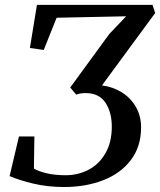

<svg xmlns="http://www.w3.org/2000/svg" viewBox="-20 -763 658 790"><path d="M399.5 -411.5Q444 -406 480.8 -383.2Q517.5 -360.5 539 -323.2Q560.5 -286 560.5 -239Q560.5 -159.5 518.2 -104.2Q476 -49 404 -21.2Q332 6.5 243.5 6.5Q175 6.5 116 -7.8Q57 -22 19.5 -38.5L58 -201.5H121.5L119.5 -69.5Q137 -58.5 171.2 -50.2Q205.5 -42 250 -42Q301.5 -42 344.8 -64.8Q388 -87.5 414 -132.8Q440 -178 440 -241.5Q440 -301 413.8 -340.5Q387.5 -380 332 -380Q308.5 -380 293.5 -373.5L269 -403L430 -623.5L499 -696L213 -690L160 -557.5L103 -565.5L132 -743H607.5L618.5 -709.5Z"/></svg>

Font: Merriweather Text
Style: Italic
Weight: 400
Italic angle: -7.8°
Designer: Eben Sorkin
Foundry: Eben Sorkin
Version: Version 2.100